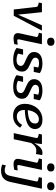

<svg xmlns="http://www.w3.org/2000/svg" viewBox="1284 -2102 1061 3669"><g transform="rotate(90 1814.5 -267.5)"><path d="M213 -538H40L28 -479L39 -476Q60 -472 75.5 -467Q91 -462 100.5 -454.5Q110 -447 111 -436L161 0H281Q316 -66 351 -132Q386 -198 420.5 -264Q455 -330 490 -396Q525 -462 560 -528V-538H463Q436 -477 409 -416.5Q382 -356 355 -295Q328 -234 301 -173.5Q274 -113 247 -51L264 -39Z M613 -74Q613 -88 615.5 -104Q618 -120 624 -147Q630 -174 640 -218L687 -435Q689 -447 680.5 -454.5Q672 -462 656 -467.5Q640 -473 617 -477L606 -479L619 -538H825L756 -210Q748 -173 742 -148Q736 -123 734 -109Q732 -95 732 -88Q732 -77 738 -72Q744 -67 757 -67Q771 -67 785 -69Q799 -71 812.5 -73Q826 -75 835 -76L823 -10Q808 -7 790 -3.5Q772 0 752 2Q732 4 711 4Q682 4 660 -4.5Q638 -13 625.5 -30.5Q613 -48 613 -74ZM700 -707Q700 -742 721.5 -760Q743 -778 778 -778Q813 -778 834 -760.5Q855 -743 855 -709Q855 -673 833.5 -655Q812 -637 777 -637Q742 -637 721 -655Q700 -673 700 -707Z M1125 11Q1071 11 1027 2Q983 -7 950 -22Q917 -37 897 -53L923 -178H1026L996 -41Q978 -49 971 -59Q964 -69 965.5 -81.5Q967 -94 974 -106Q986 -91 1009 -79Q1032 -67 1062.5 -60Q1093 -53 1128 -53Q1160 -53 1185 -62Q1210 -71 1224.5 -89.5Q1239 -108 1239 -136Q1239 -155 1229 -169Q1219 -183 1201.5 -194Q1184 -205 1162.5 -214Q1141 -223 1118 -233Q1083 -249 1050 -267.5Q1017 -286 995.5 -315Q974 -344 974 -389Q974 -437 999 -473Q1024 -509 1072 -528.5Q1120 -548 1191 -548Q1236 -548 1273.5 -540Q1311 -532 1338 -520Q1365 -508 1377 -495L1354 -382H1253L1275 -489Q1286 -489 1295.5 -481Q1305 -473 1309.5 -460.5Q1314 -448 1310 -434Q1299 -449 1281.5 -460Q1264 -471 1240.5 -477Q1217 -483 1186 -483Q1131 -483 1106.5 -463.5Q1082 -444 1082 -411Q1082 -387 1098.5 -371Q1115 -355 1141.5 -342Q1168 -329 1199 -315Q1235 -300 1269.5 -281Q1304 -262 1326 -233Q1348 -204 1348 -159Q1348 -105 1320.5 -66.5Q1293 -28 1243 -8.5Q1193 11 1125 11Z M1644 11Q1590 11 1546 2Q1502 -7 1469 -22Q1436 -37 1416 -53L1442 -178H1545L1515 -41Q1497 -49 1490 -59Q1483 -69 1484.5 -81.5Q1486 -94 1493 -106Q1505 -91 1528 -79Q1551 -67 1581.5 -60Q1612 -53 1647 -53Q1679 -53 1704 -62Q1729 -71 1743.5 -89.5Q1758 -108 1758 -136Q1758 -155 1748 -169Q1738 -183 1720.5 -194Q1703 -205 1681.5 -214Q1660 -223 1637 -233Q1602 -249 1569 -267.5Q1536 -286 1514.5 -315Q1493 -344 1493 -389Q1493 -437 1518 -473Q1543 -509 1591 -528.5Q1639 -548 1710 -548Q1755 -548 1792.5 -540Q1830 -532 1857 -520Q1884 -508 1896 -495L1873 -382H1772L1794 -489Q1805 -489 1814.5 -481Q1824 -473 1828.5 -460.5Q1833 -448 1829 -434Q1818 -449 1800.5 -460Q1783 -471 1759.5 -477Q1736 -483 1705 -483Q1650 -483 1625.5 -463.5Q1601 -444 1601 -411Q1601 -387 1617.5 -371Q1634 -355 1660.5 -342Q1687 -329 1718 -315Q1754 -300 1788.5 -281Q1823 -262 1845 -233Q1867 -204 1867 -159Q1867 -105 1839.5 -66.5Q1812 -28 1762 -8.5Q1712 11 1644 11Z M2196 13Q2125 13 2073 -14Q2021 -41 1992.5 -91.5Q1964 -142 1964 -213Q1964 -279 1985 -339Q2006 -399 2046 -446.5Q2086 -494 2142 -521Q2198 -548 2267 -548Q2327 -548 2366.5 -530Q2406 -512 2426 -480.5Q2446 -449 2446 -409Q2446 -361 2421 -324Q2396 -287 2345.5 -262Q2295 -237 2220.5 -224.5Q2146 -212 2047 -210L2053 -266Q2133 -268 2188 -277.5Q2243 -287 2276.5 -304.5Q2310 -322 2325 -348Q2340 -374 2340 -408Q2340 -431 2331 -447Q2322 -463 2303.5 -471.5Q2285 -480 2258 -480Q2218 -480 2185.5 -459Q2153 -438 2129.5 -400.5Q2106 -363 2093.5 -314Q2081 -265 2081 -209Q2081 -157 2096 -123.5Q2111 -90 2140 -74Q2169 -58 2211 -58Q2248 -58 2277 -72Q2306 -86 2328.5 -109.5Q2351 -133 2367 -160L2420 -121Q2397 -80 2364 -50Q2331 -20 2289 -3.5Q2247 13 2196 13Z M2524 0H2641L2720 -372L2714 -376L2733 -538H2550L2537 -479L2548 -477Q2571 -473 2587 -467.5Q2603 -462 2611.5 -454.5Q2620 -447 2618 -436ZM2944 -542Q2940 -544 2927.5 -546Q2915 -548 2898 -548Q2865 -548 2837.5 -534Q2810 -520 2785 -492Q2760 -464 2734.5 -423.5Q2709 -383 2680 -329L2695 -308Q2717 -343 2736.5 -366.5Q2756 -390 2775 -404Q2794 -418 2815 -424.5Q2836 -431 2860 -431Q2879 -431 2894 -429Q2909 -427 2923 -424Z M3015 -74Q3015 -88 3017.5 -104Q3020 -120 3026 -147Q3032 -174 3042 -218L3089 -435Q3091 -447 3082.5 -454.5Q3074 -462 3058 -467.5Q3042 -473 3019 -477L3008 -479L3021 -538H3227L3158 -210Q3150 -173 3144 -148Q3138 -123 3136 -109Q3134 -95 3134 -88Q3134 -77 3140 -72Q3146 -67 3159 -67Q3173 -67 3187 -69Q3201 -71 3214.5 -73Q3228 -75 3237 -76L3225 -10Q3210 -7 3192 -3.5Q3174 0 3154 2Q3134 4 3113 4Q3084 4 3062 -4.5Q3040 -13 3027.5 -30.5Q3015 -48 3015 -74ZM3102 -707Q3102 -742 3123.5 -760Q3145 -778 3180 -778Q3215 -778 3236 -760.5Q3257 -743 3257 -709Q3257 -673 3235.5 -655Q3214 -637 3179 -637Q3144 -637 3123 -655Q3102 -673 3102 -707Z M3538 -637Q3504 -637 3483 -655Q3462 -673 3462 -707Q3462 -742 3483.5 -760Q3505 -778 3540 -778Q3574 -778 3595 -760.5Q3616 -743 3616 -709Q3616 -673 3594.5 -655Q3573 -637 3538 -637ZM3124 221 3140 152Q3156 157 3180 165Q3204 173 3233 173Q3264 173 3285.5 161Q3307 149 3321.5 122.5Q3336 96 3344 52L3448 -435Q3451 -446 3442.5 -454Q3434 -462 3417.5 -467.5Q3401 -473 3377 -476L3365 -478L3378 -538H3586L3460 52Q3446 122 3416 164Q3386 206 3342.5 224.5Q3299 243 3242 243Q3201 243 3170.5 235.5Q3140 228 3124 221Z"/></g></svg>

Font: Roboto Serif Medium
Style: Italic
Weight: 500
Italic angle: -10°
Designer: Greg Gazdowicz
Foundry: Commercial Type
Version: Version 1.008